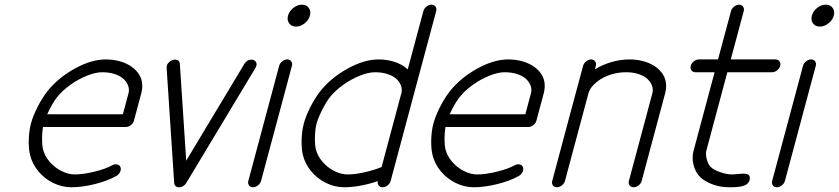

<svg xmlns="http://www.w3.org/2000/svg" viewBox="-20 -789 3535 809"><path d="M179 -307.6H497.8L521.5 -396.2Q525.6 -411.9 520.1 -427.5Q514.6 -443.1 501.1 -455.9Q487.5 -468.8 463.9 -476.7Q440.2 -484.6 410.6 -484.6Q382.8 -484.6 346.7 -470.2Q310.5 -455.8 276 -431.2Q241.5 -406.5 219.5 -378.2Q199 -351.8 179 -307.6ZM487.5 -85Q491.2 -75.7 486.1 -64.7Q481 -53.7 470.2 -47.6Q433.3 -26.6 379.6 -13.3Q325.9 0 280.8 0Q241 0 204.2 -18.1Q167.5 -36.1 141.7 -67.1Q116 -98.1 106.7 -135.7Q100.1 -162.8 101.2 -200.6Q102.3 -238.3 110.6 -269.3Q119.1 -300.5 138.1 -337.9Q157 -375.2 178.2 -402.6Q223.1 -460 293.9 -499.3Q364.7 -538.6 425 -538.6Q453.9 -538.6 479.9 -532.1Q505.9 -525.6 526.2 -513.3Q546.6 -501 560.3 -483.5Q574 -466.1 578 -444.1Q582 -422.1 575.4 -396.2L544.4 -280.8Q541.5 -269.8 531.4 -261.8Q521.2 -253.9 510.3 -253.9H161.1Q157.2 -230.7 157.2 -203.9Q157.2 -177 161.1 -160.4Q168 -132.1 189.2 -107.4Q210.4 -82.8 239 -68.4Q267.6 -54 295.2 -54Q330.6 -54 378.4 -65.8Q426.3 -77.6 452.1 -92.3Q462.9 -98.4 473.4 -96.2Q483.9 -94 487.5 -85Z M682.1 -502.9Q680.9 -519.5 696.8 -530.5Q710.4 -540 723.6 -537.1Q736.8 -534.4 737.8 -520L764.6 -112.1L1009.8 -520Q1019.8 -536.6 1036.9 -537.6Q1050.8 -538.6 1057.9 -528.8Q1065.4 -518.1 1056.4 -502.9L765.1 -18.3Q760.3 -10.3 752.2 -5.1Q744.1 0 734.6 0Q725.1 0 719.7 -5.1Q714.4 -10.3 713.9 -18.3Z M1210 -511.5 1080.1 -26.9Q1077.1 -15.9 1067 -7.9Q1056.9 0 1045.9 0Q1034.9 0 1029.2 -7.9Q1023.4 -15.9 1026.4 -26.9L1156.2 -511.5Q1159.2 -522.5 1169.2 -530.5Q1179.2 -538.6 1190.2 -538.6Q1201.2 -538.6 1207 -530.5Q1212.9 -522.5 1210 -511.5ZM1198.4 -690.6Q1188.5 -704.1 1193.6 -723.1Q1198.7 -742.2 1215.9 -755.7Q1233.2 -769.3 1252.2 -769.3Q1271.2 -769.3 1281.1 -755.7Q1291 -742.2 1285.9 -723.1Q1280.8 -704.1 1263.5 -690.6Q1246.3 -677 1227.3 -677Q1208.3 -677 1198.4 -690.6Z M1574.7 -538.6Q1612.3 -538.6 1644.5 -527.6Q1676.8 -516.6 1698 -496.6L1763.9 -742.2Q1766.8 -753.2 1777 -761.2Q1787.1 -769.3 1798.1 -769.3Q1809.1 -769.3 1814.9 -761.2Q1820.8 -753.2 1817.9 -742.2Q1787.8 -630.4 1727.9 -407Q1668 -183.6 1638.2 -71.8Q1637.9 -71.3 1637.7 -70.2Q1637.5 -69.1 1637.2 -68.6L1626.2 -26.9Q1623.3 -15.9 1613.2 -7.9Q1603 0 1592 0Q1581.3 0 1575.4 -7.7Q1569.6 -15.4 1572 -26.1Q1537.8 -13.9 1500.1 -7Q1462.4 0 1430.4 0Q1390.6 0 1353.9 -18.1Q1317.1 -36.1 1291.4 -67.1Q1265.6 -98.1 1256.3 -135.7Q1249.8 -162.8 1250.9 -200.6Q1252 -238.3 1260.3 -269.3Q1268.8 -300.5 1287.7 -337.9Q1306.6 -375.2 1327.9 -402.6Q1372.8 -460 1443.6 -499.3Q1514.4 -538.6 1574.7 -538.6ZM1444.8 -54Q1475.8 -54 1517.3 -63.4Q1558.8 -72.8 1587.9 -85.4L1671.1 -396.2Q1675.3 -411.9 1669.8 -427.5Q1664.3 -443.1 1650.8 -455.9Q1637.2 -468.8 1613.5 -476.7Q1589.8 -484.6 1560.3 -484.6Q1532.5 -484.6 1496.3 -470.2Q1460.2 -455.8 1425.7 -431.2Q1391.1 -406.5 1369.1 -378.2Q1354 -358.9 1337.2 -325.3Q1320.3 -291.7 1314.2 -269.3Q1308.1 -246.8 1307.1 -213.3Q1306.2 -179.7 1310.8 -160.4Q1317.6 -132.1 1338.9 -107.4Q1360.1 -82.8 1388.7 -68.4Q1417.2 -54 1444.8 -54Z M1874.8 -307.6H2193.6L2217.3 -396.2Q2221.4 -411.9 2215.9 -427.5Q2210.4 -443.1 2196.9 -455.9Q2183.3 -468.8 2159.7 -476.7Q2136 -484.6 2106.4 -484.6Q2078.6 -484.6 2042.5 -470.2Q2006.3 -455.8 1971.8 -431.2Q1937.3 -406.5 1915.3 -378.2Q1894.8 -351.8 1874.8 -307.6ZM2183.3 -85Q2187 -75.7 2181.9 -64.7Q2176.8 -53.7 2166 -47.6Q2129.2 -26.6 2075.4 -13.3Q2021.7 0 1976.6 0Q1936.8 0 1900 -18.1Q1863.3 -36.1 1837.5 -67.1Q1811.8 -98.1 1802.5 -135.7Q1795.9 -162.8 1797 -200.6Q1798.1 -238.3 1806.4 -269.3Q1814.9 -300.5 1833.9 -337.9Q1852.8 -375.2 1874 -402.6Q1918.9 -460 1989.7 -499.3Q2060.5 -538.6 2120.8 -538.6Q2149.7 -538.6 2175.7 -532.1Q2201.7 -525.6 2222 -513.3Q2242.4 -501 2256.1 -483.5Q2269.8 -466.1 2273.8 -444.1Q2277.8 -422.1 2271.2 -396.2L2240.2 -280.8Q2237.3 -269.8 2227.2 -261.8Q2217 -253.9 2206.1 -253.9H1856.9Q1853 -230.7 1853 -203.9Q1853 -177 1856.9 -160.4Q1863.8 -132.1 1885 -107.4Q1906.2 -82.8 1934.8 -68.4Q1963.4 -54 1991 -54Q2026.4 -54 2074.2 -65.8Q2122.1 -77.6 2147.9 -92.3Q2158.7 -98.4 2169.2 -96.2Q2179.7 -94 2183.3 -85Z M2629.9 -26.9 2728.8 -396.2Q2732.9 -411.9 2727.4 -427.5Q2721.9 -443.1 2708.4 -455.9Q2694.8 -468.8 2671.1 -476.7Q2647.5 -484.6 2617.9 -484.6Q2588.4 -484.6 2560.3 -476.7Q2532.2 -468.8 2511.8 -455.9Q2491.5 -443.1 2477.5 -427.5Q2463.6 -411.9 2459.5 -396.2L2360.6 -26.9Q2357.7 -15.9 2347.5 -7.9Q2337.4 0 2326.4 0Q2315.4 0 2309.7 -7.9Q2304 -15.9 2306.9 -26.9Q2328.4 -107.7 2371.7 -269.2Q2415 -430.7 2436.8 -511.5Q2439.7 -522.5 2449.7 -530.5Q2459.7 -538.6 2470.7 -538.6Q2481.7 -538.6 2487.5 -530.5Q2493.4 -522.5 2490.5 -511.5L2486.6 -496.6Q2518.6 -516.6 2556.6 -527.6Q2594.7 -538.6 2632.3 -538.6Q2661.1 -538.6 2687.1 -532.1Q2713.1 -525.6 2733.5 -513.3Q2753.9 -501 2767.6 -483.5Q2781.2 -466.1 2785.3 -444.1Q2789.3 -422.1 2782.7 -396.2L2683.8 -26.9Q2680.9 -15.9 2670.8 -7.9Q2660.6 0 2649.7 0Q2638.7 0 2632.8 -7.9Q2627 -15.9 2629.9 -26.9Z M3064 -54Q3070.1 -54 3078.6 -54.7Q3087.2 -55.4 3094 -56.2Q3100.8 -56.9 3108.5 -57.3Q3116.2 -57.6 3121.7 -56.8Q3127.2 -55.9 3131.7 -53.7Q3136.2 -51.5 3138.2 -46.8Q3140.1 -42 3139.4 -34.9Q3138.7 -27.6 3134.9 -22Q3131.1 -16.4 3126.6 -12.7Q3122.1 -9 3114 -6.5Q3106 -3.9 3100 -2.7Q3094 -1.5 3083.7 -0.9Q3073.5 -0.2 3068.1 -0.1Q3062.7 0 3052.7 0Q3050.5 0 3049.6 0Q3016.4 0 2982.9 -12Q2949.5 -23.9 2930.2 -43Q2910.4 -62.5 2902.5 -93.4Q2894.5 -124.3 2902.3 -153.8L2991 -484.6H2910.2Q2899.2 -484.6 2893.3 -492.6Q2887.5 -500.5 2890.4 -511.5Q2893.3 -522.5 2903.4 -530.5Q2913.6 -538.6 2924.6 -538.6H3005.4L3060.1 -742.2Q3063 -753.2 3073 -761.2Q3083 -769.3 3094 -769.3Q3105 -769.3 3110.8 -761.2Q3116.7 -753.2 3113.8 -742.2L3059.1 -538.6H3247.6Q3258.5 -538.6 3264.4 -530.5Q3270.3 -522.5 3267.3 -511.5Q3264.4 -500.5 3254.3 -492.6Q3244.1 -484.6 3233.2 -484.6H3044.7L2956.1 -153.8Q2952.4 -139.9 2958 -118.2Q2963.6 -96.4 2974.9 -85.2Q2986.6 -73.5 3014.2 -63.7Q3041.7 -54 3064 -54Z M3417.2 -511.5 3287.4 -26.9Q3284.4 -15.9 3274.3 -7.9Q3264.2 0 3253.2 0Q3242.2 0 3236.5 -7.9Q3230.7 -15.9 3233.6 -26.9L3363.5 -511.5Q3366.5 -522.5 3376.5 -530.5Q3386.5 -538.6 3397.5 -538.6Q3408.4 -538.6 3414.3 -530.5Q3420.2 -522.5 3417.2 -511.5ZM3405.6 -690.6Q3395.8 -704.1 3400.9 -723.1Q3406 -742.2 3423.2 -755.7Q3440.4 -769.3 3459.5 -769.3Q3478.5 -769.3 3488.4 -755.7Q3498.3 -742.2 3493.2 -723.1Q3488 -704.1 3470.8 -690.6Q3453.6 -677 3434.6 -677Q3415.5 -677 3405.6 -690.6Z"/></svg>

Font: Tecnico
Style: FinoInclinado
Weight: 400
Italic angle: -15°
Version: Version 1.3